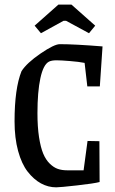

<svg xmlns="http://www.w3.org/2000/svg" viewBox="-20 -802 496 831"><path d="M157.2 -658.2 129.9 -690.9 232.9 -782.2H289.1L392.1 -690.9L365.2 -658.2L266.1 -711.9H254.9ZM223.1 8.8Q188.5 8.8 157.2 -8.3Q126 -25.4 99.9 -58.8Q73.7 -92.3 58.3 -148.7Q43 -205.1 43 -276.9Q43 -418.9 73.2 -494.1Q96.2 -529.8 155.5 -570.3Q214.8 -610.8 238.8 -610.8Q303.7 -610.8 423.8 -601.1L412.1 -428.2H357.9L346.2 -529.8Q321.3 -534.7 282.5 -537.8Q243.7 -541 224.1 -541Q203.6 -541 191.9 -535.2Q167.5 -522.5 154.8 -463.6Q142.1 -404.8 142.1 -312Q142.1 -252.9 148.9 -208.5Q155.8 -164.1 167 -137.2Q178.2 -110.4 195.3 -93.8Q212.4 -77.1 230.2 -71Q248 -64.9 270 -64.9H341.8L358.9 -191.9L410.2 -190.9L411.1 -14.2Q387.2 -7.8 313.2 0.5Q239.3 8.8 223.1 8.8Z"/></svg>

Font: Grenze
Style: Regular
Weight: 400
Designer: Renata Polastri
Foundry: Omnibus-Type
Version: Version 1.002;PS 001.002;hotconv 1.0.88;makeotf.lib2.5.64775